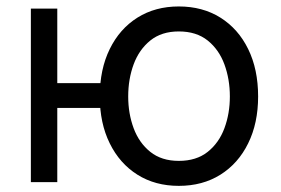

<svg xmlns="http://www.w3.org/2000/svg" viewBox="-20 -573 883 604"><path d="M77.1 0V-545.9H160.2V0ZM140.6 -233.4V-311.5H339.8V-233.4ZM542.5 11.7Q468.3 11.7 412.4 -23.4Q356.4 -58.6 325.2 -122.1Q293.9 -185.5 293.9 -269.5Q293.9 -355 325.2 -418.7Q356.4 -482.4 412.4 -517.6Q468.3 -552.7 542.5 -552.7Q617.2 -552.7 673.3 -517.6Q729.5 -482.4 760.7 -418.7Q792 -355 792 -269.5Q792 -185.5 760.7 -122.1Q729.5 -58.6 673.3 -23.4Q617.2 11.7 542.5 11.7ZM542.5 -66.9Q597.7 -66.9 633.3 -95.2Q668.9 -123.5 686 -169.7Q703.1 -215.8 703.1 -269.5Q703.1 -323.7 686 -370.4Q668.9 -417 633.3 -445.6Q597.7 -474.1 542.5 -474.1Q488.3 -474.1 452.9 -445.6Q417.5 -417 400.4 -370.6Q383.3 -324.2 383.3 -269.5Q383.3 -215.8 400.4 -169.7Q417.5 -123.5 452.9 -95.2Q488.3 -66.9 542.5 -66.9Z"/></svg>

Font: Inter Variable LoSnoCo
Style: Regular
Weight: 400
Designer: Rasmus Andersson
Foundry: rsms
Version: Version 4.000;git-a52131595; featfreeze: case,dlig,ss01,ss02